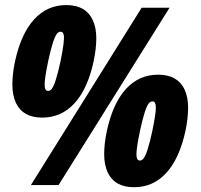

<svg xmlns="http://www.w3.org/2000/svg" viewBox="-20 -745 811 773"><path d="M352.1 -667Q367.7 -635.3 367.7 -591.8Q367.7 -548.3 356.9 -498Q333 -387.2 280 -329.3Q227.1 -271.5 150.1 -271.5Q73.2 -271.5 44.9 -329.1Q29.8 -360.8 29.8 -404.1Q29.8 -447.3 40.5 -498Q64.5 -608.9 117.2 -666.7Q169.9 -724.6 246.8 -724.6Q323.7 -724.6 352.1 -667ZM215.8 0H104.5L550.3 -713.9H662.6ZM173.3 -378.9Q181.2 -378.9 187.5 -386.2Q203.6 -404.8 223.6 -498Q241.7 -585.4 236.3 -605.5Q234.4 -612.8 231.4 -615Q228.5 -617.2 222.4 -617.2Q216.3 -617.2 210 -609.9Q193.8 -591.3 173.8 -498Q159.7 -429.7 159.7 -404.3Q159.7 -378.9 173.3 -378.9ZM722.2 -386.7Q737.3 -355 737.3 -311.5Q737.3 -268.1 726.6 -217.8Q702.6 -106.9 649.7 -49.1Q596.7 8.8 519.8 8.8Q442.9 8.8 414.6 -48.8Q399.4 -80.6 399.4 -123.8Q399.4 -167 410.2 -217.8Q434.1 -328.6 486.8 -386.5Q539.6 -444.3 616.5 -444.3Q693.4 -444.3 722.2 -386.7ZM593.8 -336.9Q585.9 -336.9 579.6 -329.6Q563.5 -311 543.5 -217.8Q529.3 -149.4 529.3 -124Q529.3 -98.6 543 -98.6Q550.8 -98.6 557.1 -106Q573.2 -124.5 593.3 -217.8Q607.4 -286.1 607.4 -311.5Q607.4 -336.9 593.8 -336.9Z"/></svg>

Font: Open Sans Hebrew Condensed Extra Bold
Style: Italic
Weight: 800
Width: 3
Italic angle: -12°
Foundry: Ascender Corporation, Yanek Iontef
Version: Version 2.001;PS 002.001;hotconv 1.0.70;makeotf.lib2.5.58329